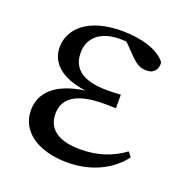

<svg xmlns="http://www.w3.org/2000/svg" viewBox="-105 -633 718 744"><g transform="rotate(20 254.5 -261.0)"><path d="M250 15C350 15 430 -28 474 -88L459 -107C407 -69 349 -50 278 -50C186 -50 142 -87 142 -147C142 -203 180 -248 306 -248C317 -248 328 -248 355 -247V-303C331 -301 315 -301 298 -301C192 -301 153 -342 153 -403C153 -465 198 -505 280 -505L305 -504L349 -459C378 -430 393 -425 418 -425C444 -425 462 -444 459 -474C428 -517 352 -537 275 -537C136 -537 69 -471 69 -395C69 -334 115 -285 221 -271C96 -254 48 -196 48 -128C48 -39 130 15 250 15Z"/></g></svg>

Font: Noto Serif JP Medium
Style: Regular
Weight: 500
Designer: Ryoko NISHIZUKA 西塚涼子 (kana & ideographs); Frank Grießhammer (Latin, Greek & Cyrillic); Wenlong ZHANG 张文龙 (bopomofo); San
Foundry: Adobe
Version: Version 2.001;hotconv 1.1.0;makeotfexe 2.6.0